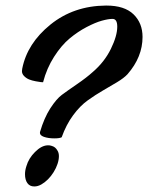

<svg xmlns="http://www.w3.org/2000/svg" viewBox="-20 -664 538 691"><path d="M151 -141Q153 -141 156 -141Q159 -141 166 -139Q173 -137 178 -133Q183 -129 187.5 -121Q192 -113 192 -102Q192 -89 187 -74Q182 -59 173 -44.5Q164 -30 152.5 -18.5Q141 -7 128.5 0Q116 7 104 7Q104 7 103 7Q87 7 78.5 -5Q70 -17 70 -37Q70 -51 75 -66Q83 -94 106 -117Q129 -140 151 -141ZM361 -644Q361 -644 361.5 -644Q362 -644 363 -644Q428 -644 460.5 -612.5Q493 -581 493 -531Q493 -459 439 -397Q426 -383 401 -368Q376 -353 350 -338Q324 -323 296 -303Q268 -283 243 -249Q218 -215 202 -170Q195 -166 175 -166Q154 -166 138 -171.5Q122 -177 124 -189Q139 -240 161 -274Q183 -308 202.5 -322.5Q222 -337 257 -361Q292 -385 314 -405Q356 -441 379 -488Q402 -535 402 -568Q402 -596 385 -596Q370 -596 346.5 -589.5Q323 -583 291.5 -566.5Q260 -550 230.5 -525.5Q201 -501 174.5 -459.5Q148 -418 135 -368Q132 -368 127 -368.5Q122 -369 108.5 -371.5Q95 -374 85 -378Q75 -382 67 -390Q59 -398 59 -408Q59 -412 60 -417Q78 -508 161.5 -575.5Q245 -643 361 -644Z"/></svg>

Font: Vervelle
Style: Script
Weight: 400
Monospace: yes
Designer: Nur Solikh
Foundry: Astageni Type
Version: Version 1.0